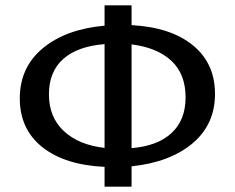

<svg xmlns="http://www.w3.org/2000/svg" viewBox="-20 -688 877 718"><path d="M472 -66V10H371V-64Q222 -71 138 -138Q54 -205 54 -320Q54 -436 140 -507.5Q226 -579 371 -592V-668H472V-594Q619 -586 701.5 -518.5Q784 -451 784 -337Q784 -222 699.5 -151.5Q615 -81 472 -66ZM371 -135V-523Q270 -515 216.5 -467.5Q163 -420 163 -335Q163 -250 218.5 -198Q274 -146 371 -135ZM674 -324Q674 -411 621 -460.5Q568 -510 472 -522V-134Q569 -142 621.5 -190.5Q674 -239 674 -324Z"/></svg>

Font: Ysabeau Semibold
Style: Regular
Weight: 600
Designer: Christian Thalmann (Catharsis Fonts)
Version: Version 0.003